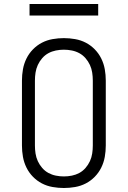

<svg xmlns="http://www.w3.org/2000/svg" viewBox="-20 -934 640 962"><path d="M300 8Q272 8 243.5 3Q215 -2 190 -15Q165 -28 145 -48.5Q125 -69 112.5 -94.5Q100 -120 95 -148Q90 -176 90 -205V-530Q90 -559 95 -587Q100 -615 112.5 -640.5Q125 -666 145 -686.5Q165 -707 190 -720Q215 -733 243.5 -738Q272 -743 300 -743Q328 -743 356.5 -738Q385 -733 410 -720Q435 -707 455 -686.5Q475 -666 487.5 -640.5Q500 -615 505 -587Q510 -559 510 -530V-205Q510 -176 505 -148Q500 -120 487.5 -94.5Q475 -69 455 -48.5Q435 -28 410 -15Q385 -2 356.5 3Q328 8 300 8ZM300 -50Q320 -50 340 -54Q360 -58 377.5 -67.5Q395 -77 408.5 -92.5Q422 -108 430.5 -126.5Q439 -145 442 -165Q445 -185 445 -205V-530Q445 -550 442 -570Q439 -590 430.5 -608.5Q422 -627 408.5 -642.5Q395 -658 377.5 -667.5Q360 -677 340 -681Q320 -685 300 -685Q280 -685 260 -681Q240 -677 222.5 -667.5Q205 -658 191.5 -642.5Q178 -627 169.5 -608.5Q161 -590 158 -570Q155 -550 155 -530V-205Q155 -185 158 -165Q161 -145 169.5 -126.5Q178 -108 191.5 -92.5Q205 -77 222.5 -67.5Q240 -58 260 -54Q280 -50 300 -50ZM128 -856V-914H472V-856Z"/></svg>

Font: Iosevka Etoile Light
Style: Regular
Weight: 300
Designer: Belleve Invis
Foundry: Belleve Invis
Version: Version 25.0.1; ttfautohint (v1.8.4)